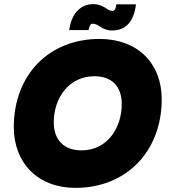

<svg xmlns="http://www.w3.org/2000/svg" viewBox="-20 -905 827 932"><path d="M765 -423C765 -598 648 -716 463 -716C217 -716 47 -541 47 -288C47 -113 165 7 346 7C595 7 765 -172 765 -423ZM241 -311C241 -431 316 -535 438 -535C524 -535 571 -484 571 -400C571 -281 498 -175 376 -175C288 -175 241 -228 241 -311ZM410 -759C414 -782 421 -790 429 -790C444 -790 456 -782 467 -775C482 -765 500 -757 524 -757C588 -757 630 -797 640 -884H545C542 -860 535 -852 527 -852C515 -852 503 -858 492 -867C476 -876 459 -885 432 -885C370 -885 326 -837 316 -759Z"/></svg>

Font: SVN-Poppins ExtraBold
Style: Italic
Weight: 800
Italic angle: -10°
Designer: Ninad Kale (Devanagari), Jonny Pinhorn (Latin)
Foundry: Indian Type Foundry
Version: Version 3.002 2017